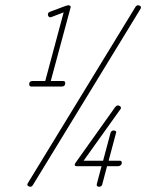

<svg xmlns="http://www.w3.org/2000/svg" viewBox="-20 -710 573 730"><path d="M95 0Q90 0 86 -3.5Q82 -7 86 -14L494 -682Q498 -690 505 -690Q510 -690 514 -686.5Q518 -683 514 -676L106 -8Q102 0 95 0ZM99 -381Q91 -381 91 -390Q91 -402 104 -402H152L222 -663L175 -645Q169 -643 165.5 -646.5Q162 -650 162 -655Q162 -663 172 -666L228 -687Q237 -690 240 -690Q244 -690 247 -687.5Q250 -685 248 -680L173 -402H220Q228 -402 228 -394Q228 -381 215 -381ZM357 0Q346 0 348 -10L366 -78H273Q264 -78 264 -84Q264 -87 270 -95L418 -303Q423 -309 428 -309Q434 -309 438 -304.5Q442 -300 438 -295L298 -99H372L400 -204Q403 -214 412 -214Q417 -214 420 -211.5Q423 -209 421 -204L393 -99H435Q443 -99 443 -92Q443 -85 438.5 -81.5Q434 -78 429 -78H387L369 -10Q367 0 357 0Z"/></svg>

Font: Zen Loop
Style: Italic
Weight: 400
Italic angle: -15°
Designer: Yoshimichi Ohira
Foundry: A-1 Corp ZenFonts
Version: Version 1.000; ttfautohint (v1.8.3)